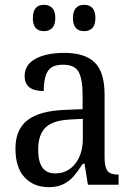

<svg xmlns="http://www.w3.org/2000/svg" viewBox="-20 -765 549 795"><path d="M44 -150Q44 -229 94 -267.5Q144 -306 248 -310L322 -313V-373Q322 -436 306 -466.5Q290 -497 241 -497Q194 -497 177.5 -469.5Q161 -442 161 -388Q82 -388 82 -450Q82 -497 127 -521.5Q172 -546 246 -546Q332 -546 372.5 -506Q413 -466 413 -373V-114Q413 -73 425 -57.5Q437 -42 468 -42H471V0H344L330 -87H323Q299 -51 282.5 -32.5Q266 -14 241.5 -2Q217 10 182 10Q120 10 82 -30.5Q44 -71 44 -150ZM323 -191V-273L268 -270Q197 -266 167.5 -236Q138 -206 138 -145Q138 -47 208 -47Q260 -47 291.5 -87Q323 -127 323 -191ZM116 -690Q116 -745 162 -745Q183 -745 196 -732Q209 -719 209 -690Q209 -662 196 -649Q183 -636 162 -636Q116 -636 116 -690ZM282 -690Q282 -745 329 -745Q350 -745 362.5 -732Q375 -719 375 -690Q375 -662 362.5 -649Q350 -636 329 -636Q282 -636 282 -690Z"/></svg>

Font: Noto Serif Narrow
Style: Regular
Weight: 400
Width: 4
Designer: Monotype Design Team
Foundry: Monotype Imaging Inc.
Version: Version 1.001